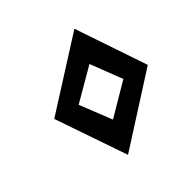

<svg xmlns="http://www.w3.org/2000/svg" viewBox="-145 -869 858 878"><g transform="rotate(-30 284.5 -430.0)"><path d="M204 -430 340 -567 440 -430 306 -293ZM569 -430 361 -741 75 -430 285 -119Z"/></g></svg>

Font: Ny Stormning
Style: FinKur
Weight: 300
Designer: Robert Jablonski, Mew Too
Foundry: Cannot Into Space Fonts
Version: Version 0.90